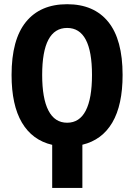

<svg xmlns="http://www.w3.org/2000/svg" viewBox="-20 -689 640 916"><path d="M564.9 -331.5Q564.9 -188 515.9 -104.5Q466.8 -21 373 1.5V207.5H229V2Q134.3 -20 84.7 -103.8Q35.2 -187.5 35.2 -331.5Q35.2 -500 103.8 -584.5Q172.4 -668.9 300.3 -668.9Q428.2 -668.9 496.6 -584.5Q564.9 -500 564.9 -331.5ZM418.9 -331.5Q418.9 -555.7 300.3 -555.7Q181.2 -555.7 181.2 -331.5Q181.2 -219.2 211.2 -161.4Q241.2 -103.5 300.3 -103.5Q359.4 -103.5 389.2 -161.4Q418.9 -219.2 418.9 -331.5Z"/></svg>

Font: Liberation Mono
Style: Bold
Weight: 700
Monospace: yes
Designer: Steve Matteson
Foundry: Ascender Corporation
Version: Version 2.1.5